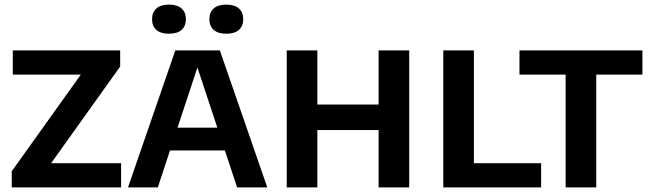

<svg xmlns="http://www.w3.org/2000/svg" viewBox="-20 -814 2818 834"><path d="M31 0V-70L347.5 -513L349.5 -490H35.5V-595H502V-525L185.5 -82L183 -105H506V0Z M536 0 741.5 -595H935L1141 0H1010L830.5 -542H844.5L665.5 0ZM675.5 -160.5 704 -259.5H972L1000.5 -160.5ZM963 -667.5Q927 -667.5 908.2 -684.2Q889.5 -701 889.5 -730.5Q889.5 -760.5 908.2 -777.2Q927 -794 963 -794Q999 -794 1017.8 -777.2Q1036.5 -760.5 1036.5 -730.5Q1036.5 -701 1017.8 -684.2Q999 -667.5 963 -667.5ZM714 -667.5Q678 -667.5 659.2 -684.2Q640.5 -701 640.5 -730.5Q640.5 -760.5 659.2 -777.2Q678 -794 714 -794Q750 -794 768.8 -777.2Q787.5 -760.5 787.5 -730.5Q787.5 -701 768.8 -684.2Q750 -667.5 714 -667.5Z M1225.5 0V-595H1358.5V-360H1624.5V-595H1757.5V0H1624.5V-249H1358.5V0Z M1905.5 0V-595H2038.5V-105H2330.5V0Z M2437 0V-490H2236.5V-595H2770.5V-490H2570V0Z"/></svg>

Font: Encode Sans SC SemiBold
Style: Regular
Weight: 600
Version: Version 3.002